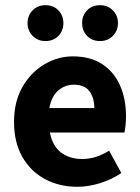

<svg xmlns="http://www.w3.org/2000/svg" viewBox="-20 -708 540 739"><path d="M277 11Q209 11 153.5 -18.5Q98 -48 66 -104Q34 -160 34 -239Q34 -317 66.5 -373.5Q99 -430 151 -460.5Q203 -491 260 -491Q329 -491 374.5 -460.5Q420 -430 442.5 -378Q465 -326 465 -261Q465 -242 463 -224Q461 -206 459 -198H172Q182 -146 215 -121Q248 -96 296 -96Q324 -96 349 -104Q374 -112 400 -128L447 -42Q410 -17 365 -3Q320 11 277 11ZM170 -292H343Q343 -331 324.5 -356.5Q306 -382 264 -382Q230 -382 204 -359.5Q178 -337 170 -292ZM155 -550Q125 -550 105.5 -570Q86 -590 86 -619Q86 -648 105.5 -668Q125 -688 155 -688Q186 -688 205 -668Q224 -648 224 -619Q224 -590 205 -570Q186 -550 155 -550ZM365 -550Q334 -550 315 -570Q296 -590 296 -619Q296 -648 315 -668Q334 -688 365 -688Q395 -688 414.5 -668Q434 -648 434 -619Q434 -590 414.5 -570Q395 -550 365 -550Z"/></svg>

Font: Narnoor ExtraBold
Style: Regular
Weight: 800
Designer: S. Sridhar Murthy
Foundry: SIL International
Version: Version 3.000